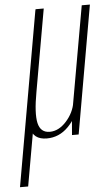

<svg xmlns="http://www.w3.org/2000/svg" viewBox="-110 -633 510 891"><g transform="rotate(-5 144.5 -188.0)"><path d="M-53.5 220H-15.5L39 -88.5L90 -596.5ZM208 0H239L343.5 -596H305.5L215 -84ZM128.5 -596.5H90.5L23.5 -215.5Q5 -111 15.8 -52.8Q26.5 5.5 90.5 5.5Q148 5.5 190.2 -37.2Q232.5 -80 242 -131.5L227.5 -152Q219.5 -102.5 184 -63.2Q148.5 -24 107 -24Q63.5 -24 53.2 -69.8Q43 -115.5 61 -213.5Z"/></g></svg>

Font: Anybody Condensed ExtraLight
Style: Italic
Weight: 250
Width: 3
Italic angle: -10°
Version: Version 1.113;gftools[0.9.25]